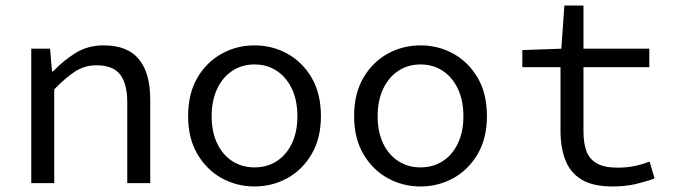

<svg xmlns="http://www.w3.org/2000/svg" viewBox="-20 -662 2440 694"><path d="M93 0V-486H161L168 -404H172Q210 -444 254 -471Q298 -498 355 -498Q441 -498 482 -448Q523 -398 523 -302V0H440V-291Q440 -360 414 -393Q388 -426 329 -426Q286 -426 252 -404Q218 -382 176 -339V0Z M900 12Q836 12 781.5 -18Q727 -48 693.5 -105Q660 -162 660 -242Q660 -324 693.5 -381Q727 -438 781.5 -468Q836 -498 900 -498Q964 -498 1018.5 -468Q1073 -438 1106.5 -381Q1140 -324 1140 -242Q1140 -162 1106.5 -105Q1073 -48 1018.5 -18Q964 12 900 12ZM900 -57Q946 -57 981 -80Q1016 -103 1035.5 -144.5Q1055 -186 1055 -242Q1055 -298 1035.5 -340Q1016 -382 981 -405.5Q946 -429 900 -429Q854 -429 819 -405.5Q784 -382 764.5 -340Q745 -298 745 -242Q745 -186 764.5 -144.5Q784 -103 819 -80Q854 -57 900 -57Z M1500 12Q1436 12 1381.5 -18Q1327 -48 1293.5 -105Q1260 -162 1260 -242Q1260 -324 1293.5 -381Q1327 -438 1381.5 -468Q1436 -498 1500 -498Q1564 -498 1618.5 -468Q1673 -438 1706.5 -381Q1740 -324 1740 -242Q1740 -162 1706.5 -105Q1673 -48 1618.5 -18Q1564 12 1500 12ZM1500 -57Q1546 -57 1581 -80Q1616 -103 1635.5 -144.5Q1655 -186 1655 -242Q1655 -298 1635.5 -340Q1616 -382 1581 -405.5Q1546 -429 1500 -429Q1454 -429 1419 -405.5Q1384 -382 1364.5 -340Q1345 -298 1345 -242Q1345 -186 1364.5 -144.5Q1384 -103 1419 -80Q1454 -57 1500 -57Z M2194 12Q2123 12 2082 -13Q2041 -38 2023.5 -83.5Q2006 -129 2006 -189V-419H1868V-481L2009 -486L2020 -642H2089V-486H2327V-419H2089V-188Q2089 -144 2100 -115Q2111 -86 2138 -71Q2165 -56 2212 -56Q2246 -56 2274 -62Q2302 -68 2328 -78L2346 -17Q2313 -5 2276.5 3.5Q2240 12 2194 12Z"/></svg>

Font: Source Code Variable
Style: Regular
Weight: 400
Monospace: yes
Designer: Paul D. Hunt, Teo Tuominen
Foundry: Adobe Systems Incorporated
Version: Version 1.010;hotconv 1.0.106;makeotfexe 2.5.65593